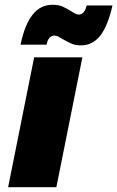

<svg xmlns="http://www.w3.org/2000/svg" viewBox="-20 -784 491 804"><path d="M325 -544H123L14 0H216ZM400 -635C421 -662 438 -704 451 -761H343C337 -736 326 -723 309 -723C302 -723 292 -728 278 -737C265 -745 252 -752 241 -757C229 -762 215 -764 200 -764C166 -764 138 -750 117 -723C95 -696 78 -654 66 -597H175C180 -622 191 -635 208 -635C213 -635 218 -634 224 -631C229 -628 235 -624 241 -621C256 -612 269 -606 280 -601C291 -596 304 -594 319 -594C352 -594 379 -608 400 -635Z"/></svg>

Font: Argentum Sans ExtraBold
Style: Italic
Weight: 800
Italic angle: -11.3°
Designer: Julieta Ulanovsky
Foundry: Julieta Ulanovsky
Version: Version 5.001;February 15, 2019;FontCreator 11.5.0.2425 64-b